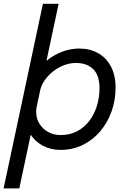

<svg xmlns="http://www.w3.org/2000/svg" viewBox="-46 -802 699 1040"><path d="M282 10Q228.5 10 185.2 -13.2Q142 -36.5 116.8 -78Q91.5 -119.5 91.5 -174.5Q91.5 -186 93.5 -202.5Q95.5 -219 98 -229.5L154 -231Q152 -226 151 -213.8Q150 -201.5 150 -196Q150 -160 167.5 -131.8Q185 -103.5 214.8 -87Q244.5 -70.5 282 -70.5Q332.5 -70.5 371.5 -91Q410.5 -111.5 437.8 -147.2Q465 -183 479 -228.8Q493 -274.5 493 -325Q493 -394 458.8 -427.5Q424.5 -461 365 -461Q322.5 -461 281 -440.2Q239.5 -419.5 209.2 -384.5Q179 -349.5 169.5 -306L104.5 -308Q119 -376.5 162 -428.5Q205 -480.5 263.5 -509.8Q322 -539 383.5 -539Q440.5 -539 484.8 -514.5Q529 -490 554.5 -442.5Q580 -395 580 -326.5Q580 -258.5 558 -197.5Q536 -136.5 496.2 -90Q456.5 -43.5 402 -16.8Q347.5 10 282 10ZM-26.5 218.5 186.5 -781.5H271.5L58.5 218.5Z"/></svg>

Font: Epilogue
Style: Italic
Weight: 400
Italic angle: -12°
Designer: Tyler Finck
Foundry: Etcetera Type Co
Version: Version 2.112